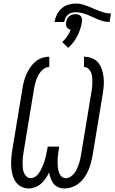

<svg xmlns="http://www.w3.org/2000/svg" viewBox="-20 -1055 646 1083"><path d="M343 8Q325 8 308.5 1Q292 -6 282 -19Q272 -32 266 -48.5Q260 -65 257 -82Q249 -65 237.5 -48.5Q226 -32 211.5 -19Q197 -6 178.5 1Q160 8 142 8Q119 8 98.5 -3Q78 -14 66.5 -32.5Q55 -51 49.5 -73Q44 -95 43 -118.5Q42 -142 44 -165.5Q46 -189 50 -213L107 -558Q110 -578 115.5 -598Q121 -618 129.5 -637.5Q138 -657 150.5 -675Q163 -693 179.5 -707Q196 -721 216.5 -728Q237 -735 258 -735V-677Q244 -677 231.5 -669.5Q219 -662 210 -651Q201 -640 194.5 -627.5Q188 -615 183.5 -601.5Q179 -588 176 -575Q173 -562 171 -548L114 -203Q111 -188 109.5 -173Q108 -158 107.5 -143Q107 -128 108 -113Q109 -98 113.5 -84.5Q118 -71 128.5 -60.5Q139 -50 153 -50Q166 -50 177.5 -57.5Q189 -65 197 -75.5Q205 -86 211 -98Q217 -110 222 -122Q227 -134 231 -146.5Q235 -159 238 -171Q241 -183 243 -195.5Q245 -208 248 -221L249 -228H314L313 -221Q311 -208 309 -195.5Q307 -183 306 -170.5Q305 -158 305 -146Q305 -134 305.5 -122Q306 -110 308.5 -98Q311 -86 315.5 -75.5Q320 -65 329.5 -57.5Q339 -50 351 -50Q365 -50 378 -58.5Q391 -67 400 -79Q409 -91 415 -104.5Q421 -118 425.5 -131.5Q430 -145 433 -159Q436 -173 438 -187L495 -532Q498 -546 499.5 -560.5Q501 -575 501 -589.5Q501 -604 500 -618Q499 -632 494 -645Q489 -658 478.5 -667.5Q468 -677 454 -677V-735Q477 -735 499 -726.5Q521 -718 534.5 -701Q548 -684 555 -662Q562 -640 564.5 -617Q567 -594 565 -570Q563 -546 559 -522L502 -177Q498 -156 492.5 -135Q487 -114 478 -93.5Q469 -73 456 -54Q443 -35 425 -21Q407 -7 386 0.5Q365 8 343 8ZM287 -931Q291 -952 300.5 -972Q310 -992 327 -1007Q344 -1022 365 -1028.5Q386 -1035 407 -1035Q430 -1035 452 -1028Q474 -1021 495 -1012L518 -1002Q539 -993 561 -986Q583 -979 606 -979L598 -931Q581 -931 564.5 -935Q548 -939 532.5 -945.5Q517 -952 502.5 -959Q488 -966 472.5 -972Q457 -978 440.5 -982Q424 -986 407 -986Q396 -986 384.5 -983Q373 -980 363.5 -972Q354 -964 349 -953Q344 -942 342 -931ZM365 -785 331 -818Q347 -832 359 -850Q371 -868 379 -887Q372 -889 366 -892.5Q360 -896 356.5 -902Q353 -908 352.5 -915.5Q352 -923 353 -931Q355 -940 359 -948.5Q363 -957 370.5 -963.5Q378 -970 387 -972.5Q396 -975 405 -975Q414 -975 422.5 -972.5Q431 -970 436 -963.5Q441 -957 442.5 -948.5Q444 -940 442 -931Q436 -891 416.5 -852.5Q397 -814 365 -785Z"/></svg>

Font: Iosevka Curly Slab LtExObl
Style: Regular
Weight: 300
Width: 7
Italic angle: -9°
Monospace: yes
Designer: Belleve Invis
Foundry: Belleve Invis
Version: Version 11.1.0; ttfautohint (v1.8.3)